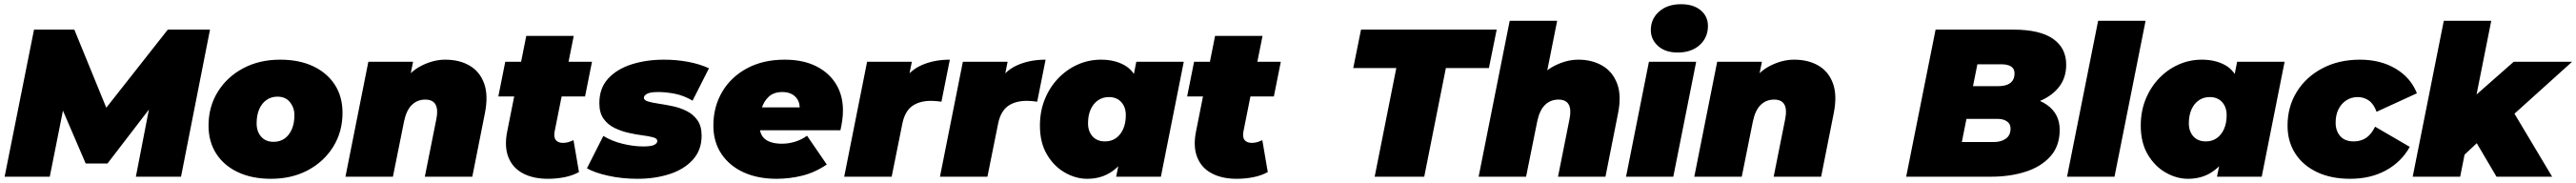

<svg xmlns="http://www.w3.org/2000/svg" viewBox="-20 -841 12268 871"><path d="M2 0 142 -700H334L521 -243H419L779 -700H980L842 0H627L700 -376L734 -378L492 -63H388L252 -379L292 -376L217 0Z M1270 10Q1180 10 1113 -21.5Q1046 -53 1009.5 -110Q973 -167 973 -243Q973 -333 1017 -404Q1061 -475 1138 -516Q1215 -557 1314 -557Q1405 -557 1471.5 -525.5Q1538 -494 1574.5 -437.5Q1611 -381 1611 -304Q1611 -214 1567 -143Q1523 -72 1446.5 -31Q1370 10 1270 10ZM1283 -166Q1313 -166 1335 -181.5Q1357 -197 1369.5 -225.5Q1382 -254 1382 -293Q1382 -328 1361 -354.5Q1340 -381 1301 -381Q1272 -381 1249.5 -365.5Q1227 -350 1214.5 -321.5Q1202 -293 1202 -254Q1202 -215 1223.5 -190.5Q1245 -166 1283 -166Z M2100 -557Q2168 -557 2216.5 -528.5Q2265 -500 2285.5 -443.5Q2306 -387 2289 -302L2229 0H2003L2058 -275Q2067 -320 2054 -343.5Q2041 -367 2005 -367Q1967 -367 1941 -341.5Q1915 -316 1904 -263L1851 0H1625L1734 -547H1947L1916 -394L1890 -436Q1929 -499 1986.5 -528Q2044 -557 2100 -557Z M2589 10Q2519 10 2470 -16Q2421 -42 2401 -92.5Q2381 -143 2395 -214L2486 -670H2712L2621 -215Q2616 -187 2627 -174Q2638 -161 2661 -161Q2675 -161 2686.5 -164.5Q2698 -168 2711 -174L2737 -22Q2706 -5 2667.5 2.5Q2629 10 2589 10ZM2353 -382 2386 -547H2799L2766 -382Z M3015 10Q2942 10 2876.5 -4.5Q2811 -19 2775 -40L2853 -194Q2894 -169 2945.5 -156.5Q2997 -144 3043 -144Q3081 -144 3095.5 -151.5Q3110 -159 3110 -170Q3110 -182 3090 -187.5Q3070 -193 3038.5 -197Q3007 -201 2972 -209Q2937 -217 2905.5 -232.5Q2874 -248 2854 -276Q2834 -304 2834 -350Q2834 -421 2875.5 -466.5Q2917 -512 2987 -534.5Q3057 -557 3142 -557Q3202 -557 3257.5 -546.5Q3313 -536 3356 -516L3278 -362Q3235 -387 3192.5 -395Q3150 -403 3115 -403Q3076 -403 3061 -394.5Q3046 -386 3046 -376Q3046 -364 3066 -358Q3086 -352 3117 -347.5Q3148 -343 3183.5 -335.5Q3219 -328 3250 -312.5Q3281 -297 3301 -269Q3321 -241 3321 -195Q3321 -127 3279.5 -81Q3238 -35 3168.5 -12.5Q3099 10 3015 10Z M3678 10Q3588 10 3520.5 -21Q3453 -52 3415 -109Q3377 -166 3377 -243Q3377 -333 3419 -404Q3461 -475 3537.5 -516Q3614 -557 3716 -557Q3804 -557 3866 -526Q3928 -495 3961 -441Q3994 -387 3994 -316Q3994 -291 3990.5 -267Q3987 -243 3982 -221H3557L3578 -330H3878L3784 -301Q3792 -333 3783.5 -355.5Q3775 -378 3755 -390.5Q3735 -403 3706 -403Q3665 -403 3641 -381Q3617 -359 3606.5 -324Q3596 -289 3596 -251Q3596 -200 3623.5 -178.5Q3651 -157 3704 -157Q3735 -157 3766 -166.5Q3797 -176 3823 -195L3917 -58Q3861 -20 3800.5 -5Q3740 10 3678 10Z M4000 0 4109 -547H4322L4291 -392L4270 -436Q4304 -501 4364.5 -529Q4425 -557 4503 -557L4463 -357Q4449 -359 4437.5 -360Q4426 -361 4414 -361Q4358 -361 4323.5 -336Q4289 -311 4277 -253L4226 0Z M4456 0 4565 -547H4778L4747 -392L4726 -436Q4760 -501 4820.5 -529Q4881 -557 4959 -557L4919 -357Q4905 -359 4893.5 -360Q4882 -361 4870 -361Q4814 -361 4779.5 -336Q4745 -311 4733 -253L4682 0Z M5157 10Q5103 10 5051 -19.5Q4999 -49 4965.5 -105.5Q4932 -162 4932 -243Q4932 -311 4955 -368Q4978 -425 5018.5 -467.5Q5059 -510 5111.5 -533.5Q5164 -557 5223 -557Q5287 -557 5334 -531Q5381 -505 5401.5 -443.5Q5422 -382 5405 -274Q5391 -186 5357.5 -122Q5324 -58 5274 -24Q5224 10 5157 10ZM5242 -168Q5272 -168 5294 -183.5Q5316 -199 5328.5 -227Q5341 -255 5341 -293Q5341 -331 5319.5 -355Q5298 -379 5260 -379Q5231 -379 5208.5 -363.5Q5186 -348 5173.5 -320Q5161 -292 5161 -254Q5161 -216 5182.5 -192Q5204 -168 5242 -168ZM5295 0 5310 -74 5347 -274 5376 -472 5391 -547H5617L5508 0Z M5869 10Q5799 10 5750 -16Q5701 -42 5681 -92.5Q5661 -143 5675 -214L5766 -670H5992L5901 -215Q5896 -187 5907 -174Q5918 -161 5941 -161Q5955 -161 5966.5 -164.5Q5978 -168 5991 -174L6017 -22Q5986 -5 5947.5 2.5Q5909 10 5869 10ZM5633 -382 5666 -547H6079L6046 -382Z M6526 0 6629 -517H6424L6461 -700H7107L7070 -517H6865L6762 0Z M7496 -557Q7561 -557 7610 -528.5Q7659 -500 7680.5 -443.5Q7702 -387 7685 -302L7625 0H7399L7454 -275Q7463 -320 7450 -343.5Q7437 -367 7401 -367Q7363 -367 7337 -341.5Q7311 -316 7300 -263L7247 0H7021L7169 -742H7395L7326 -396L7286 -436Q7325 -499 7382.5 -528Q7440 -557 7496 -557Z M7723 0 7832 -547H8057L7948 0ZM7969 -591Q7910 -591 7875.5 -622Q7841 -653 7841 -698Q7841 -751 7880.5 -786Q7920 -821 7985 -821Q8044 -821 8078.5 -792Q8113 -763 8113 -718Q8113 -662 8073.5 -626.5Q8034 -591 7969 -591Z M8523 -557Q8591 -557 8639.5 -528.5Q8688 -500 8708.5 -443.5Q8729 -387 8712 -302L8652 0H8426L8481 -275Q8490 -320 8477 -343.5Q8464 -367 8428 -367Q8390 -367 8364 -341.5Q8338 -316 8327 -263L8274 0H8048L8157 -547H8370L8339 -394L8313 -436Q8352 -499 8409.5 -528Q8467 -557 8523 -557Z M9057 0 9197 -700H9568Q9693 -700 9756 -656.5Q9819 -613 9819 -533Q9819 -468 9781.5 -423Q9744 -378 9678.5 -354.5Q9613 -331 9528 -331L9558 -385Q9665 -385 9726.5 -342.5Q9788 -300 9788 -223Q9788 -146 9743.5 -96.5Q9699 -47 9625 -23.5Q9551 0 9461 0ZM9322 -165H9474Q9509 -165 9531.5 -181Q9554 -197 9554 -229Q9554 -252 9536.5 -263.5Q9519 -275 9496 -275H9328L9359 -431H9495Q9522 -431 9539.5 -438.5Q9557 -446 9565 -459.5Q9573 -473 9573 -492Q9573 -514 9556.5 -524.5Q9540 -535 9511 -535H9396Z M9823 0 9971 -742H10197L10049 0Z M10399 10Q10345 10 10293 -19.5Q10241 -49 10207.5 -105.5Q10174 -162 10174 -243Q10174 -311 10197 -368Q10220 -425 10260.5 -467.5Q10301 -510 10353.5 -533.5Q10406 -557 10465 -557Q10529 -557 10576 -531Q10623 -505 10643.5 -443.5Q10664 -382 10647 -274Q10633 -186 10599.5 -122Q10566 -58 10516 -24Q10466 10 10399 10ZM10484 -168Q10514 -168 10536 -183.5Q10558 -199 10570.5 -227Q10583 -255 10583 -293Q10583 -331 10561.5 -355Q10540 -379 10502 -379Q10473 -379 10450.5 -363.5Q10428 -348 10415.5 -320Q10403 -292 10403 -254Q10403 -216 10424.5 -192Q10446 -168 10484 -168ZM10537 0 10552 -74 10589 -274 10618 -472 10633 -547H10859L10750 0Z M11171 10Q11081 10 11014 -21.5Q10947 -53 10910 -110Q10873 -167 10873 -243Q10873 -333 10917 -404Q10961 -475 11039 -516Q11117 -557 11218 -557Q11316 -557 11388 -514Q11460 -471 11489 -397L11297 -309Q11283 -347 11259.5 -363Q11236 -379 11207 -379Q11177 -379 11153 -363.5Q11129 -348 11115.5 -321Q11102 -294 11102 -257Q11102 -218 11124 -193Q11146 -168 11188 -168Q11221 -168 11246 -184Q11271 -200 11290 -238L11455 -142Q11415 -70 11341.5 -30Q11268 10 11171 10Z M11684 -75 11734 -357 11950 -547H12228L11926 -275L11795 -179ZM11469 0 11617 -742H11843L11695 0ZM11868 0 11756 -190 11917 -361 12133 0Z"/></svg>

Font: Montserrat Thin Black
Style: Italic
Weight: 900
Italic angle: -11.3°
Version: Version 9.000